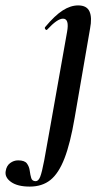

<svg xmlns="http://www.w3.org/2000/svg" viewBox="-131 -415 400 710"><path d="M-21 275Q-66 275 -90 258Q-114 241 -110 218Q-107 198 -93.5 188Q-80 178 -64 178Q-40 178 -31.5 189.5Q-23 201 -21 216.5Q-19 232 -15.5 243.5Q-12 255 1 255Q11 255 17.5 239Q24 223 32.5 178Q41 133 56 47L117 -297Q126 -346 102 -346Q81 -346 44 -306Q41 -302 37 -306.5Q33 -311 36 -315Q72 -358 101 -376.5Q130 -395 158 -395Q190 -395 200 -372.5Q210 -350 202 -309L145 21Q129 115 107.5 170.5Q86 226 55.5 250.5Q25 275 -21 275Z"/></svg>

Font: Cormorant Infant Light
Style: Italic
Weight: 300
Italic angle: -10°
Designer: Christian Thalmann (Catharsis Fonts)
Foundry: Catharsis Fonts
Version: Version 4.001